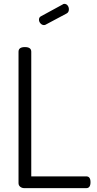

<svg xmlns="http://www.w3.org/2000/svg" viewBox="-20 -975 503 995"><path d="M76 -26C76 -18 79 -11.7 85 -7C91 -2.3 98 0 106 0H427C441.7 0 449 -10.3 449 -31C449 -51 441.7 -61 427 -61H142V-707C142 -723 131 -731 109 -731C87 -731 76 -723 76 -707ZM182 -873C182 -865.7 184.7 -859.2 190 -853.5C195.3 -847.8 201.3 -845 208 -845C212 -845 215.3 -846 218 -848L325 -905C333 -909 337 -916.3 337 -927C337 -934.3 334.8 -940.8 330.5 -946.5C326.2 -952.2 320.3 -955 313 -955C309.7 -955 307 -954 305 -952L193 -891C185.7 -887.7 182 -881.7 182 -873Z"/></svg>

Font: Terminal Dosis
Style: Book
Weight: 400
Designer: EdgarTolentino, PabloImpallari, IginoMarini
Foundry: EdgarTolentino, PabloImpallari, IginoMarini
Version: Version 1.006